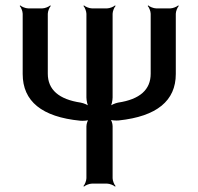

<svg xmlns="http://www.w3.org/2000/svg" viewBox="-20 -680 735 711"><path d="M397 -20V-213C397 -223 392 -237 387 -241L384 -238C390 -234 411 -233 420 -234C561 -249 631 -307 631 -406V-629C631 -638 637 -653 642 -658L640 -660C635 -655 620 -649 611 -649H558C549 -649 534 -655 529 -660L527 -658C532 -653 538 -638 538 -629V-407C538 -348 498 -312 417 -300C407 -298 390 -291 385 -285L388 -282C393 -289 397 -308 397 -319V-629C397 -638 403 -653 408 -658L406 -660C401 -655 386 -649 377 -649H320C311 -649 296 -655 291 -660L289 -658C294 -653 300 -638 300 -629V-319C300 -308 304 -289 309 -282L312 -285C307 -291 290 -298 279 -300C198 -312 157 -348 157 -407V-629C157 -638 163 -653 168 -658L166 -660C161 -655 146 -649 137 -649H84C75 -649 60 -655 55 -660L53 -658C58 -653 64 -638 64 -629V-406C64 -305 135 -247 277 -233C286 -232 307 -233 313 -237L310 -240C305 -236 300 -222 300 -212V-20C300 -11 294 4 289 9L291 11C296 6 311 0 320 0H377C386 0 401 6 406 11L408 9C403 4 397 -11 397 -20Z"/></svg>

Font: Gamestation Storm
Style: Regular
Weight: 400
Designer: Jonas Hecksher
Foundry: Jonas Hecksher, Playtypeª, e-types AS
Version: Version 1.003